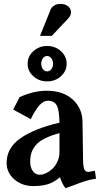

<svg xmlns="http://www.w3.org/2000/svg" viewBox="-20 -960 525 993"><path d="M287.6 -174.3V-271.5Q242.2 -259.3 211.7 -243.9Q181.2 -228.5 165 -209.2Q148.9 -189.9 142.6 -169.7Q136.2 -149.4 136.2 -123Q136.2 -94.7 149.7 -75.4Q163.1 -56.2 185.1 -56.2Q200.7 -56.2 218.3 -64.5Q235.8 -72.8 251.5 -87.4Q267.1 -102.1 277.3 -125Q287.6 -147.9 287.6 -174.3ZM221.2 -490.7Q306.6 -490.7 356.2 -445.3Q405.8 -399.9 406.7 -330.1L409.7 -128.9Q410.6 -93.8 417.2 -82.3Q423.8 -70.8 438.5 -70.8Q441.9 -70.8 470.7 -77.1L476.6 -36.1Q464.8 -34.2 452.4 -31.5Q439.9 -28.8 431.2 -26.4Q422.4 -23.9 410.6 -20Q398.9 -16.1 393.3 -14.2Q387.7 -12.2 376 -7.6Q364.3 -2.9 361.3 -2Q356 0 318.8 13.2Q300.8 -8.8 290.5 -43.5Q257.8 -16.1 225.8 -6.8Q193.8 2.4 151.9 2.4Q94.7 2.4 54.4 -32.2Q14.2 -66.9 14.2 -117.7Q14.2 -194.3 85 -244.4Q155.8 -294.4 287.6 -325.7Q286.6 -391.1 273.4 -415Q260.3 -439 227.5 -439Q204.1 -439 182.9 -414.6Q161.6 -390.1 139.2 -343.8L48.3 -393.1L81.1 -457.5Q153.8 -490.7 221.2 -490.7ZM223.6 -722.2Q265.6 -722.2 295.2 -695.3Q324.7 -668.5 324.7 -630.4Q324.7 -592.3 295.2 -565.7Q265.6 -539.1 223.6 -539.1Q181.6 -539.1 152.3 -565.7Q123 -592.3 123 -630.4Q123 -668.5 152.6 -695.3Q182.1 -722.2 223.6 -722.2ZM202.1 -658.7Q193.4 -647 193.4 -630.4Q193.4 -613.8 202.1 -602.3Q210.9 -590.8 223.6 -590.8Q236.3 -590.8 245.4 -602.3Q254.4 -613.8 254.4 -630.4Q254.4 -647 245.4 -658.7Q236.3 -670.4 223.6 -670.4Q210.9 -670.4 202.1 -658.7ZM248 -774.4H187L242.2 -911.6Q246.6 -922.4 260 -931.2Q273.4 -939.9 292.5 -939.9Q316.4 -939.9 331.8 -927.7Q347.2 -915.5 347.2 -896Q347.2 -879.4 333.5 -865.7H334Q319.8 -851.1 290.8 -820.1Q261.7 -789.1 248 -774.4Z"/></svg>

Font: Flanker
Style: Bold
Weight: 700
Designer: Flanker
Foundry: Flanker
Version: Version 2.021